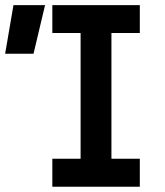

<svg xmlns="http://www.w3.org/2000/svg" viewBox="-25 -713 631 733"><path d="M174.8 0H508.8V-106.9H400.4V-586.9H508.8V-693.4H174.8V-586.9H282.7V-106.9H174.8ZM-5.4 -507.8H103L147 -693.4H26.4Z"/></svg>

Font: Cascadia Mono SemiBold
Style: Regular
Weight: 600
Monospace: yes
Designer: Aaron Bell
Foundry: Saja Typeworks
Version: Version 2404.023